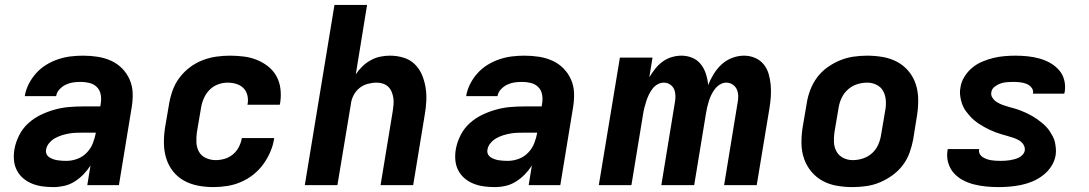

<svg xmlns="http://www.w3.org/2000/svg" viewBox="-20 -755 4440 783"><path d="M198 8Q175 8 153 5Q131 2 111 -6Q91 -14 75 -27.5Q59 -41 49 -60Q39 -79 37 -101.5Q35 -124 39 -147Q44 -175 58 -203Q72 -231 95 -252Q118 -273 146 -286.5Q174 -300 203 -308Q232 -316 261 -318.5Q290 -321 319 -321H389L391 -334Q394 -353 390.5 -370.5Q387 -388 375 -400Q363 -412 345.5 -416.5Q328 -421 310 -421Q294 -421 279 -419Q264 -417 249 -410Q234 -403 222.5 -390.5Q211 -378 209 -363H81Q85 -388 97 -412Q109 -436 127.5 -456.5Q146 -477 169 -491Q192 -505 217.5 -513.5Q243 -522 268.5 -525Q294 -528 319 -528Q349 -528 378 -523.5Q407 -519 432.5 -507.5Q458 -496 477.5 -476.5Q497 -457 508.5 -431Q520 -405 521 -376Q522 -347 517 -317L465 0H336L349 -80Q337 -61 320.5 -44Q304 -27 284 -14.5Q264 -2 242 3Q220 8 198 8ZM251 -99Q273 -99 295 -107Q317 -115 333.5 -132Q350 -149 358.5 -170.5Q367 -192 371 -214H319Q304 -214 290 -213.5Q276 -213 261.5 -210.5Q247 -208 232.5 -203.5Q218 -199 204.5 -191.5Q191 -184 180.5 -171.5Q170 -159 168 -145Q166 -136 169.5 -127.5Q173 -119 180.5 -114Q188 -109 196.5 -106Q205 -103 214 -101.5Q223 -100 232.5 -99.5Q242 -99 251 -99Z M850 8Q818 8 787 2Q756 -4 730 -18.5Q704 -33 685.5 -56.5Q667 -80 658 -109Q649 -138 648.5 -170Q648 -202 653 -234L670 -334Q675 -362 685 -389Q695 -416 713 -439.5Q731 -463 755 -481Q779 -499 806.5 -509.5Q834 -520 862 -524Q890 -528 917 -528Q946 -528 974 -524.5Q1002 -521 1027 -511Q1052 -501 1073 -484.5Q1094 -468 1107 -445Q1120 -422 1123.5 -394Q1127 -366 1123 -338L1121 -328H989L990 -332Q993 -350 988.5 -367.5Q984 -385 972 -396.5Q960 -408 943 -413Q926 -418 908 -418Q889 -418 869.5 -411Q850 -404 835 -389Q820 -374 811.5 -354.5Q803 -335 800 -316L783 -216Q780 -195 781 -174Q782 -153 791.5 -136Q801 -119 820 -110.5Q839 -102 860 -102Q878 -102 896.5 -107.5Q915 -113 930 -125.5Q945 -138 954 -155.5Q963 -173 966 -191V-192H1098V-190Q1094 -163 1082.5 -136Q1071 -109 1053.5 -85Q1036 -61 1012.5 -42.5Q989 -24 962 -12.5Q935 -1 906.5 3.5Q878 8 850 8Z M1223 0 1344 -735H1477L1431 -452Q1443 -470 1458 -484.5Q1473 -499 1492 -509.5Q1511 -520 1531 -524Q1551 -528 1570 -528Q1599 -528 1625.5 -520Q1652 -512 1671 -493.5Q1690 -475 1700.5 -450.5Q1711 -426 1715.5 -398.5Q1720 -371 1718.5 -342.5Q1717 -314 1712 -286L1665 0H1532L1582 -304Q1584 -317 1585 -330.5Q1586 -344 1584 -356.5Q1582 -369 1577 -381Q1572 -393 1563 -401.5Q1554 -410 1541.5 -414Q1529 -418 1516 -418Q1498 -418 1479.5 -413Q1461 -408 1446 -396Q1431 -384 1422 -366.5Q1413 -349 1411 -331L1356 0Z M1998 8Q1975 8 1953 5Q1931 2 1911 -6Q1891 -14 1875 -27.5Q1859 -41 1849 -60Q1839 -79 1837 -101.5Q1835 -124 1839 -147Q1844 -175 1858 -203Q1872 -231 1895 -252Q1918 -273 1946 -286.5Q1974 -300 2003 -308Q2032 -316 2061 -318.5Q2090 -321 2119 -321H2189L2191 -334Q2194 -353 2190.5 -370.5Q2187 -388 2175 -400Q2163 -412 2145.5 -416.5Q2128 -421 2110 -421Q2094 -421 2079 -419Q2064 -417 2049 -410Q2034 -403 2022.5 -390.5Q2011 -378 2009 -363H1881Q1885 -388 1897 -412Q1909 -436 1927.5 -456.5Q1946 -477 1969 -491Q1992 -505 2017.5 -513.5Q2043 -522 2068.5 -525Q2094 -528 2119 -528Q2149 -528 2178 -523.5Q2207 -519 2232.5 -507.5Q2258 -496 2277.5 -476.5Q2297 -457 2308.5 -431Q2320 -405 2321 -376Q2322 -347 2317 -317L2265 0H2136L2149 -80Q2137 -61 2120.5 -44Q2104 -27 2084 -14.5Q2064 -2 2042 3Q2020 8 1998 8ZM2051 -99Q2073 -99 2095 -107Q2117 -115 2133.5 -132Q2150 -149 2158.5 -170.5Q2167 -192 2171 -214H2119Q2104 -214 2090 -213.5Q2076 -213 2061.5 -210.5Q2047 -208 2032.5 -203.5Q2018 -199 2004.5 -191.5Q1991 -184 1980.5 -171.5Q1970 -159 1968 -145Q1966 -136 1969.5 -127.5Q1973 -119 1980.5 -114Q1988 -109 1996.5 -106Q2005 -103 2014 -101.5Q2023 -100 2032.5 -99.5Q2042 -99 2051 -99Z M2422 0 2508 -520H2641L2628 -440Q2639 -458 2652 -474.5Q2665 -491 2682 -503.5Q2699 -516 2719 -522Q2739 -528 2759 -528Q2783 -528 2804 -519Q2825 -510 2838.5 -492.5Q2852 -475 2859 -453Q2866 -431 2868 -408Q2877 -431 2890.5 -453Q2904 -475 2923 -492.5Q2942 -510 2966 -519Q2990 -528 3014 -528Q3038 -528 3059 -519Q3080 -510 3094 -493Q3108 -476 3114.5 -454Q3121 -432 3123 -408.5Q3125 -385 3123.5 -361.5Q3122 -338 3118 -314L3066 0H2933L2988 -336Q2991 -350 2990.5 -364.5Q2990 -379 2984.5 -391Q2979 -403 2967.5 -410.5Q2956 -418 2942 -418Q2929 -418 2917 -411Q2905 -404 2896 -392.5Q2887 -381 2881 -368.5Q2875 -356 2871 -343.5Q2867 -331 2864 -318Q2861 -305 2859 -292L2811 0H2677L2732 -336Q2735 -350 2734.5 -364.5Q2734 -379 2729 -391Q2724 -403 2712.5 -410.5Q2701 -418 2687 -418Q2674 -418 2661.5 -411Q2649 -404 2640.5 -392.5Q2632 -381 2626 -368.5Q2620 -356 2616 -343.5Q2612 -331 2608.5 -318Q2605 -305 2603 -292L2555 0Z M3457 8Q3424 8 3392.5 2.5Q3361 -3 3334.5 -17.5Q3308 -32 3288.5 -55.5Q3269 -79 3259 -108Q3249 -137 3248.5 -169.5Q3248 -202 3253 -234L3270 -334Q3274 -361 3284.5 -388.5Q3295 -416 3312.5 -439.5Q3330 -463 3354.5 -480.5Q3379 -498 3406 -509Q3433 -520 3461 -524Q3489 -528 3516 -528Q3549 -528 3580.5 -522.5Q3612 -517 3639 -502.5Q3666 -488 3685.5 -464.5Q3705 -441 3714.5 -412Q3724 -383 3724.5 -350.5Q3725 -318 3720 -286L3704 -186Q3699 -159 3689 -131.5Q3679 -104 3661 -80.5Q3643 -57 3618.5 -39.5Q3594 -22 3567.5 -11Q3541 0 3512.5 4Q3484 8 3457 8ZM3457 -102Q3478 -102 3498.5 -108.5Q3519 -115 3535.5 -129.5Q3552 -144 3561 -164Q3570 -184 3573 -204L3590 -304Q3594 -325 3592.5 -345.5Q3591 -366 3582 -383Q3573 -400 3555 -409Q3537 -418 3517 -418Q3496 -418 3475.5 -411.5Q3455 -405 3438.5 -390.5Q3422 -376 3412.5 -356Q3403 -336 3400 -316L3383 -216Q3380 -195 3381 -174.5Q3382 -154 3391.5 -137Q3401 -120 3419 -111Q3437 -102 3457 -102Z M4052 8Q4026 8 4001 5.5Q3976 3 3952 -3Q3928 -9 3906.5 -20.5Q3885 -32 3869.5 -49.5Q3854 -67 3847 -91Q3840 -115 3844 -140L3845 -147H3973V-146Q3971 -136 3975.5 -127.5Q3980 -119 3988 -114Q3996 -109 4004.5 -106Q4013 -103 4022.5 -101.5Q4032 -100 4041.5 -99.5Q4051 -99 4061 -99Q4070 -99 4079 -99.5Q4088 -100 4097.5 -101.5Q4107 -103 4116.5 -105.5Q4126 -108 4134.5 -112Q4143 -116 4150 -123.5Q4157 -131 4159 -140Q4161 -154 4154 -165Q4147 -176 4136 -182.5Q4125 -189 4113 -193Q4101 -197 4088.5 -200.5Q4076 -204 4064 -207.5Q4052 -211 4040 -215.5Q4028 -220 4016.5 -225.5Q4005 -231 3994 -237Q3983 -243 3972.5 -250Q3962 -257 3952.5 -265Q3943 -273 3935 -282Q3927 -291 3919.5 -301Q3912 -311 3907 -322.5Q3902 -334 3899 -346.5Q3896 -359 3895 -372Q3894 -385 3897 -399Q3900 -421 3913 -442Q3926 -463 3944.5 -478.5Q3963 -494 3985.5 -503.5Q4008 -513 4030.5 -518.5Q4053 -524 4076 -526Q4099 -528 4121 -528Q4146 -528 4170.5 -525.5Q4195 -523 4218.5 -516.5Q4242 -510 4262.5 -498.5Q4283 -487 4298.5 -469.5Q4314 -452 4320 -428.5Q4326 -405 4322 -380L4320 -373H4192L4193 -374Q4195 -388 4186 -398.5Q4177 -409 4165 -413.5Q4153 -418 4139.5 -419.5Q4126 -421 4112 -421Q4099 -421 4086.5 -420Q4074 -419 4061.5 -415Q4049 -411 4037 -402Q4025 -393 4023 -380Q4020 -367 4027.5 -356Q4035 -345 4045.5 -338.5Q4056 -332 4068 -327.5Q4080 -323 4092.5 -319.5Q4105 -316 4117.5 -312.5Q4130 -309 4141.5 -304.5Q4153 -300 4165 -294.5Q4177 -289 4187.5 -283Q4198 -277 4208 -270Q4218 -263 4228 -255Q4238 -247 4246.5 -238Q4255 -229 4261.5 -219Q4268 -209 4274 -197.5Q4280 -186 4282.5 -173.5Q4285 -161 4286 -148Q4287 -135 4285 -122Q4281 -98 4267.5 -77Q4254 -56 4234 -40.5Q4214 -25 4191.5 -15.5Q4169 -6 4145.5 -1Q4122 4 4098.5 6Q4075 8 4052 8Z"/></svg>

Font: Iosevka Aile Extrabold Oblique
Style: Regular
Weight: 800
Italic angle: -9°
Designer: Belleve Invis
Foundry: Belleve Invis
Version: Version 31.1.0; ttfautohint (v1.8.4)